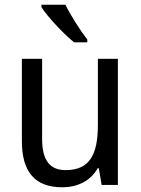

<svg xmlns="http://www.w3.org/2000/svg" viewBox="-20 -852 599 816"><path d="M258 -832H156V-822C180 -783 251 -707 295 -672H351V-684C322 -721 280 -787 258 -832ZM481 -602H396V-321C396 -195 361 -129 259 -129C191 -129 159 -172 159 -261V-602H73V-252C73 -122 128 -56 245 -56C307 -56 365 -82 395 -137H400L412 -66H481Z"/></svg>

Font: Noto Sans Malayalam UI SemiCondensed
Style: Regular
Weight: 400
Width: 4
Designer: Jelle Bosma - Monotype Design Team
Foundry: Monotype Imaging Inc.
Version: Version 2.104